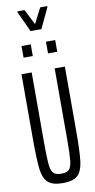

<svg xmlns="http://www.w3.org/2000/svg" viewBox="-114 -1114 579 1168"><g transform="rotate(-10 175.5 -530.5)"><path d="M42 -293V-688H105V-257Q105 -161 109 -121Q113 -81 127 -65.5Q141 -50 176 -50Q211 -50 225 -65.5Q239 -81 243 -121Q247 -161 247 -257V-688H310V-293Q310 -161 302.5 -102.5Q295 -44 267.5 -18Q240 8 176 8Q112 8 84 -18Q56 -44 49 -102Q42 -160 42 -293ZM72 -785V-857H129V-785ZM223 -785V-857H280V-785ZM142 -937 84 -1062V-1069H128L176 -974L225 -1069H268V-1062L209 -937Z"/></g></svg>

Font: Saira Ultra Condensed
Style: Regular
Weight: 400
Width: 1
Designer: Hector Gatti with collaboration of the Omnibus-Type team
Foundry: Omnibus-Type
Version: Version 1.001; ttfautohint (v1.8)